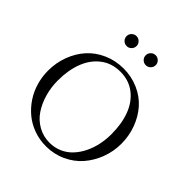

<svg xmlns="http://www.w3.org/2000/svg" viewBox="-246 -1088 1264 1264"><g transform="rotate(45 386.0 -456.5)"><path d="M387.2 11.2Q327.1 11.2 273.2 -8.3Q219.2 -27.8 178 -62Q136.7 -96.2 106.4 -141.6Q76.2 -187 60.5 -241Q44.9 -294.9 44.9 -351.1Q44.9 -425.3 69.8 -491.5Q94.7 -557.6 138.9 -606.7Q183.1 -655.8 247.6 -684.3Q312 -712.9 387.2 -712.9Q462.4 -712.9 526.6 -684.3Q590.8 -655.8 634.3 -606.7Q677.7 -557.6 702.4 -491.5Q727.1 -425.3 727.1 -351.1Q727.1 -280.3 702.4 -214.8Q677.7 -149.4 634.3 -99.1Q590.8 -48.8 526.4 -18.8Q461.9 11.2 387.2 11.2ZM136.2 -351.1Q136.2 -287.1 153.1 -228.3Q169.9 -169.4 200.7 -123.3Q231.4 -77.1 280 -49.6Q328.6 -22 387.2 -22Q434.6 -22 475.1 -40Q515.6 -58.1 544.9 -89.4Q574.2 -120.6 595 -162.4Q615.7 -204.1 626 -252Q636.2 -299.8 636.2 -351.1Q636.2 -447.3 608.2 -521.5Q580.1 -595.7 523.2 -639.4Q466.3 -683.1 387.2 -683.1Q308.1 -683.1 250.7 -639.4Q193.4 -595.7 164.8 -521.5Q136.2 -447.3 136.2 -351.1ZM250 -877.9Q250 -857.9 263.7 -844.5Q277.3 -831.1 296.9 -831.1Q315.4 -831.1 329.1 -844.7Q342.8 -858.4 342.8 -877.9Q342.8 -896.5 328.9 -910.2Q314.9 -923.8 296.9 -923.8Q277.3 -923.8 263.7 -910.2Q250 -896.5 250 -877.9ZM428.2 -877.9Q428.2 -857.9 441.9 -844.5Q455.6 -831.1 475.1 -831.1Q493.7 -831.1 507.3 -844.7Q521 -858.4 521 -877.9Q521 -896.5 507.1 -910.2Q493.2 -923.8 475.1 -923.8Q455.6 -923.8 441.9 -910.2Q428.2 -896.5 428.2 -877.9Z"/></g></svg>

Font: Ortica Linear Light
Style: Regular
Weight: 300
Designer: Benedetta Bovani
Foundry: Collletttivo
Version: Version 2.000;Glyphs 3.1.2 (3151)